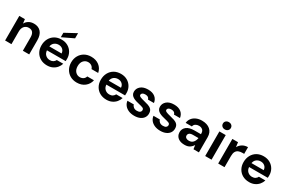

<svg xmlns="http://www.w3.org/2000/svg" viewBox="137 -2045 5010 3354"><g transform="rotate(30 2641.5 -368.0)"><path d="M65 0V-496H178L188 -412Q211 -456 254.5 -482Q298 -508 357 -508Q449 -508 500 -450Q551 -392 551 -280V0H423V-268Q423 -332 397 -366Q371 -400 316 -400Q262 -400 227.5 -362Q193 -324 193 -256V0Z M914 12Q839 12 781 -20Q723 -52 690 -110Q657 -168 657 -244Q657 -321 689.5 -381Q722 -441 779.5 -474.5Q837 -508 915 -508Q988 -508 1044 -476Q1100 -444 1131.5 -388.5Q1163 -333 1163 -265Q1163 -254 1162.5 -242Q1162 -230 1161 -217H784Q788 -159 824.5 -126Q861 -93 913 -93Q952 -93 978.5 -110.5Q1005 -128 1018 -156H1148Q1134 -109 1101.5 -70.5Q1069 -32 1021.5 -10Q974 12 914 12ZM915 -404Q868 -404 832 -377.5Q796 -351 786 -297H1033Q1030 -346 997 -375Q964 -404 915 -404ZM879 -536V-626L1105 -748V-644Z M1514 12Q1438 12 1380 -21Q1322 -54 1288.5 -113Q1255 -172 1255 -248Q1255 -324 1288.5 -383Q1322 -442 1380 -475Q1438 -508 1514 -508Q1609 -508 1674 -458.5Q1739 -409 1757 -322H1622Q1612 -358 1582.5 -378.5Q1553 -399 1513 -399Q1460 -399 1423 -359Q1386 -319 1386 -248Q1386 -177 1423 -137Q1460 -97 1513 -97Q1553 -97 1582.5 -117Q1612 -137 1622 -174H1757Q1739 -90 1674 -39Q1609 12 1514 12Z M2112 12Q2037 12 1979 -20Q1921 -52 1888 -110Q1855 -168 1855 -244Q1855 -321 1887.5 -381Q1920 -441 1977.5 -474.5Q2035 -508 2113 -508Q2186 -508 2242 -476Q2298 -444 2329.5 -388.5Q2361 -333 2361 -265Q2361 -254 2360.5 -242Q2360 -230 2359 -217H1982Q1986 -159 2022.5 -126Q2059 -93 2111 -93Q2150 -93 2176.5 -110.5Q2203 -128 2216 -156H2346Q2332 -109 2299.5 -70.5Q2267 -32 2219.5 -10Q2172 12 2112 12ZM2113 -404Q2066 -404 2030 -377.5Q1994 -351 1984 -297H2231Q2228 -346 2195 -375Q2162 -404 2113 -404Z M2674 12Q2608 12 2558 -9.5Q2508 -31 2478 -69Q2448 -107 2442 -157H2571Q2577 -128 2603.5 -107.5Q2630 -87 2672 -87Q2714 -87 2733.5 -104Q2753 -121 2753 -143Q2753 -175 2725 -186.5Q2697 -198 2647 -209Q2615 -216 2582 -226Q2549 -236 2521.5 -251.5Q2494 -267 2477 -291.5Q2460 -316 2460 -352Q2460 -418 2512.5 -463Q2565 -508 2660 -508Q2748 -508 2800.5 -467Q2853 -426 2863 -354H2742Q2731 -409 2659 -409Q2623 -409 2603.5 -395Q2584 -381 2584 -360Q2584 -338 2613 -325Q2642 -312 2690 -301Q2742 -289 2785.5 -274.5Q2829 -260 2855 -231.5Q2881 -203 2881 -150Q2881 -148 2881 -146Q2881 -103 2856.5 -66.5Q2832 -30 2785 -9Q2738 12 2674 12Z M3199 12Q3133 12 3083 -9.5Q3033 -31 3003 -69Q2973 -107 2967 -157H3096Q3102 -128 3128.5 -107.5Q3155 -87 3197 -87Q3239 -87 3258.5 -104Q3278 -121 3278 -143Q3278 -175 3250 -186.5Q3222 -198 3172 -209Q3140 -216 3107 -226Q3074 -236 3046.5 -251.5Q3019 -267 3002 -291.5Q2985 -316 2985 -352Q2985 -418 3037.5 -463Q3090 -508 3185 -508Q3273 -508 3325.5 -467Q3378 -426 3388 -354H3267Q3256 -409 3184 -409Q3148 -409 3128.5 -395Q3109 -381 3109 -360Q3109 -338 3138 -325Q3167 -312 3215 -301Q3267 -289 3310.5 -274.5Q3354 -260 3380 -231.5Q3406 -203 3406 -150Q3406 -148 3406 -146Q3406 -103 3381.5 -66.5Q3357 -30 3310 -9Q3263 12 3199 12Z M3690 12Q3626 12 3585 -8.5Q3544 -29 3524 -63Q3504 -97 3504 -138Q3504 -207 3558 -250Q3612 -293 3720 -293H3846V-305Q3846 -356 3817 -380Q3788 -404 3745 -404Q3706 -404 3677 -385.5Q3648 -367 3641 -331H3516Q3521 -385 3552.5 -425Q3584 -465 3634 -486.5Q3684 -508 3746 -508Q3852 -508 3913 -455Q3974 -402 3974 -305V0H3865L3853 -80Q3831 -40 3791.5 -14Q3752 12 3690 12ZM3719 -88Q3774 -88 3804.5 -124Q3835 -160 3843 -213H3734Q3683 -213 3661 -194.5Q3639 -176 3639 -149Q3639 -120 3661 -104Q3683 -88 3719 -88Z M4165 -573Q4130 -573 4107.5 -594Q4085 -615 4085 -647Q4085 -679 4107.5 -699.5Q4130 -720 4165 -720Q4200 -720 4222.5 -699.5Q4245 -679 4245 -647Q4245 -615 4222.5 -594Q4200 -573 4165 -573ZM4101 0V-496H4229V0Z M4363 0V-496H4477L4489 -403Q4516 -451 4562.5 -479.5Q4609 -508 4672 -508V-373H4636Q4594 -373 4561 -360Q4528 -347 4509.5 -315Q4491 -283 4491 -226V0Z M4991 12Q4916 12 4858 -20Q4800 -52 4767 -110Q4734 -168 4734 -244Q4734 -321 4766.5 -381Q4799 -441 4856.5 -474.5Q4914 -508 4992 -508Q5065 -508 5121 -476Q5177 -444 5208.5 -388.5Q5240 -333 5240 -265Q5240 -254 5239.5 -242Q5239 -230 5238 -217H4861Q4865 -159 4901.5 -126Q4938 -93 4990 -93Q5029 -93 5055.5 -110.5Q5082 -128 5095 -156H5225Q5211 -109 5178.5 -70.5Q5146 -32 5098.5 -10Q5051 12 4991 12ZM4992 -404Q4945 -404 4909 -377.5Q4873 -351 4863 -297H5110Q5107 -346 5074 -375Q5041 -404 4992 -404Z"/></g></svg>

Font: Firefly Display
Style: Bold
Weight: 700
Designer: Colophon Foundry, Jonny Pinhorn
Foundry: Colophon Foundry
Version: Version 1.200; ttfautohint (v1.8.3)